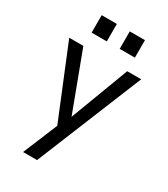

<svg xmlns="http://www.w3.org/2000/svg" viewBox="-217 -794 956 1095"><g transform="rotate(30 260.5 -247.0)"><path d="M121 203 215 -24 23 -493H116L260 -109L405 -493H497L213 203ZM304 -582V-697H404V-582ZM119 -582V-697H219V-582Z"/></g></svg>

Font: Hanken Grotesk
Style: Regular
Weight: 400
Designer: Alfredo Marco Pradil
Foundry: Hanken Design Co.
Version: Version 3.013